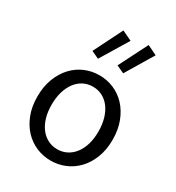

<svg xmlns="http://www.w3.org/2000/svg" viewBox="-184 -872 911 995"><g transform="rotate(30 271.0 -374.5)"><path d="M271 12Q226 12 185.5 -5Q145 -22 114 -54.5Q83 -87 64.5 -134.5Q46 -182 46 -242Q46 -303 64.5 -350.5Q83 -398 114 -431Q145 -464 185.5 -481Q226 -498 271 -498Q316 -498 356.5 -481Q397 -464 428 -431Q459 -398 477.5 -350.5Q496 -303 496 -242Q496 -182 477.5 -134.5Q459 -87 428 -54.5Q397 -22 356.5 -5Q316 12 271 12ZM271 -56Q302 -56 328 -69.5Q354 -83 372.5 -107.5Q391 -132 401 -166Q411 -200 411 -242Q411 -284 401 -318.5Q391 -353 372.5 -378Q354 -403 328 -416.5Q302 -430 271 -430Q240 -430 214 -416.5Q188 -403 169.5 -378Q151 -353 141 -318.5Q131 -284 131 -242Q131 -200 141 -166Q151 -132 169.5 -107.5Q188 -83 214 -69.5Q240 -56 271 -56ZM220 -568 175 -589 261 -761 320 -733ZM371 -568 325 -589 412 -761 470 -733Z"/></g></svg>

Font: Source Sans Pro
Style: Regular
Weight: 400
Designer: Paul D. Hunt
Foundry: Adobe Systems Incorporated
Version: Version 2.021;PS 2.000;hotconv 1.0.86;makeotf.lib2.5.63406